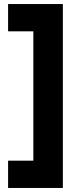

<svg xmlns="http://www.w3.org/2000/svg" viewBox="-20 -750 392 950"><path d="M20 180V45H145V-595H20V-730H291V180Z"/></svg>

Font: MuseoModerno
Style: Bold
Weight: 700
Designer: Pablo Cosgaya, Héctor Gatti, Marcela Romero, and the Authors of The MuseoModerno Project.
Foundry: Omnibus-Type Team
Version: Version 1.001